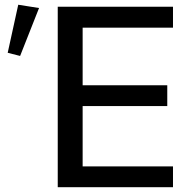

<svg xmlns="http://www.w3.org/2000/svg" viewBox="-20 -782 748 802"><path d="M702.6 0V-86.9H325.2V-338.9H678.7V-425.8H325.2V-666.5H702.6V-753.9H221.2V0ZM64 -548.3 143.1 -748.5 56.2 -762.2 12.2 -561.5Z"/></svg>

Font: Winston
Style: Regular
Weight: 400
Designer: Vernon Adams, Kim Jin-seong, David Berlow, Cristiano Sobral
Foundry: The Winston Project Authors
Version: Version 3.004